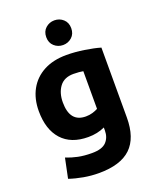

<svg xmlns="http://www.w3.org/2000/svg" viewBox="-169 -855 932 1141"><g transform="rotate(-20 297.0 -284.0)"><path d="M256 188Q208 188 160 179.5Q112 171 71 157L97 32Q132 46 170.5 54Q209 62 258 62Q322 62 348.5 34Q375 6 375 -38V-57Q328 -35 270 -35Q161 -35 103 -99.5Q45 -164 45 -280Q45 -358 77 -416Q109 -474 169 -506Q229 -538 313 -538Q366 -538 425 -529Q484 -520 524 -508V-66Q524 63 458.5 125.5Q393 188 256 188ZM298 -155Q321 -155 341 -161Q361 -167 375 -175V-413Q364 -415 349 -416.5Q334 -418 314 -418Q255 -418 226 -379Q197 -340 197 -280Q197 -155 298 -155ZM316 -600Q284 -600 260.5 -621Q237 -642 237 -678Q237 -714 260.5 -735Q284 -756 316 -756Q348 -756 371.5 -735Q395 -714 395 -678Q395 -642 371.5 -621Q348 -600 316 -600Z"/></g></svg>

Font: Ubuntu Sans ExtraBold
Style: Regular
Weight: 800
Designer: Dalton Maag Ltd
Foundry: Dalton Maag Ltd
Version: Version 1.006; ttfautohint (v1.8.4.7-5d5b)